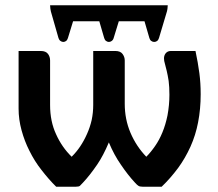

<svg xmlns="http://www.w3.org/2000/svg" viewBox="-20 -706 824 726"><path d="M625.5 -513.2H719.2Q728.5 -469.7 733.9 -429.2Q738.8 -391.6 738.8 -349.6Q738.8 -293.5 729 -243.2Q719.7 -194.8 700.2 -151.4Q680.2 -107.4 653.8 -71.3Q624 -31.2 591.3 0H519Q508.3 0 503.4 -3.4Q498.5 -6.3 490.2 -15.6Q463.4 -44.4 437 -83.5Q411.1 -120.6 391.6 -167.5Q370.6 -117.7 347.7 -84Q319.3 -42.5 293.9 -15.6Q284.7 -5.4 282.2 -3.4Q278.3 0 267.1 0H192.4Q164.6 -27.3 136.7 -63.5Q110.8 -96.2 91.3 -135.7Q72.8 -171.9 61.5 -213.4Q50.3 -254.4 50.3 -295.4V-513.2H134.3Q153.3 -513.2 161.6 -502Q169.4 -491.2 169.4 -477.5V-309.1Q169.4 -247.1 191.9 -198.7Q213.9 -149.4 251 -113.3Q269.5 -131.8 283.2 -152.3Q297.9 -174.3 309.1 -199.7Q320.3 -224.6 326.7 -252.4Q332.5 -280.3 332.5 -309.1V-513.2H416.5Q435.1 -513.2 443.4 -502Q451.7 -490.7 451.7 -477.5V-313.5Q451.7 -255.4 473.1 -204.6Q495.1 -152.8 533.2 -113.3Q550.3 -130.4 566.4 -153.8Q582.5 -176.8 594.2 -205.6Q606 -233.9 613.3 -269.5Q620.6 -308.6 620.6 -347.7Q620.6 -377.9 617.7 -399.9Q614.3 -421.9 610.4 -438Q607.9 -449.7 603.5 -465.3Q600.1 -475.6 600.1 -485.4Q600.1 -496.1 606.4 -504.4Q613.8 -513.2 625.5 -513.2ZM169.4 -686H614.3Q614.3 -680.7 613.3 -673.8Q613.3 -672.4 612.5 -668.7Q611.8 -665 611.3 -663.1L581.1 -562Q578.6 -554.2 573.7 -550.8Q568.8 -547.4 563 -547.4Q557.1 -547.4 551.8 -551.3Q547.4 -554.2 544.9 -562L526.4 -625.5H429.2L409.7 -562Q407.7 -554.7 401.9 -550.8Q397 -547.4 391.6 -547.4Q386.2 -547.4 380.9 -551.3Q376.5 -554.2 374 -562L355.5 -625.5H256.3L236.8 -562Q234.4 -554.2 229.5 -550.8Q224.6 -547.4 219.2 -547.4Q213.9 -547.4 208.5 -551.3Q203.6 -554.7 201.2 -562L172.4 -662.6Q171.9 -664.1 171.4 -668Q170.9 -671.9 170.4 -673.3Q169.4 -680.2 169.4 -686Z"/></svg>

Font: Lato-SemiBold
Style: Bold
Weight: 500
Designer: Lukasz Dziedzic with Adam Twardoch and Botio Nikoltchev
Foundry: tyPoland Lukasz Dziedzic
Version: ""